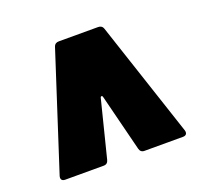

<svg xmlns="http://www.w3.org/2000/svg" viewBox="-82 -793 627 594"><g transform="rotate(-20 232.0 -495.5)"><path d="M38 -291H165C174 -291 179 -296 181 -304L228 -491C229 -497 235 -497 236 -491L283 -304C285 -296 290 -291 299 -291H426C437 -291 441 -298 438 -308L312 -688C309 -697 303 -700 295 -700H166C158 -700 152 -697 149 -688L26 -308C23 -298 27 -291 38 -291Z"/></g></svg>

Font: Barlow Semi Condensed Black
Style: Regular
Weight: 900
Width: 4
Designer: Jeremy Tribby
Foundry: Tribby Type
Version: Version 1.408;PS 001.408;hotconv 1.0.88;makeotf.lib2.5.64775